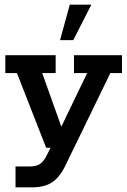

<svg xmlns="http://www.w3.org/2000/svg" viewBox="-20 -637 549 828"><path d="M117 171H47V81H107Q136 81 152.5 70Q169 59 181 34L214 -32L244 0H179L53 -322H3V-399H220V-322H162L249 -78L235 -71L356 -322H299V-399H506V-322H456L262 77Q238 127 205 149Q172 171 117 171ZM239 -464 281 -617H374L296 -464Z"/></svg>

Font: Rokkitt SemiBold
Style: Regular
Weight: 600
Designer: Vernon Adams
Foundry: Vernon Adams
Version: Version 3.103